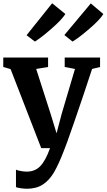

<svg xmlns="http://www.w3.org/2000/svg" viewBox="-32 -909 654 1178"><path d="M66 239V132Q73 136 94 140Q115 144 132 144Q182 144 214.5 111Q247 78 275 0H221L33 -485L-12 -498V-556H263V-498L190 -486L279 -209L315 -91L346 -209L428 -486L365 -498V-556H582V-498L533 -486Q478 -318 424 -162Q370 -6 361 13Q329 97 300 147Q271 197 231 223Q191 249 134 249Q116 249 95.5 246Q75 243 66 239ZM131 -693 288 -889 369 -823Q347 -788 284 -733Q221 -678 182 -654ZM363 -694 525 -888 602 -823Q583 -790 517.5 -733.5Q452 -677 413 -654Z"/></svg>

Font: Koeln Type Serif
Style: Bold
Weight: 700
Designer: Eben Sorkin
Foundry: Eben Sorkin
Version: Version 2.002